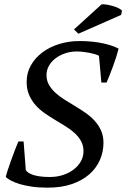

<svg xmlns="http://www.w3.org/2000/svg" viewBox="-20 -865 590 897"><path d="M100.6 -69.8Q104.5 -64.5 112.1 -58.8Q119.6 -53.2 132.8 -48.6Q146 -43.9 165.5 -41Q185.1 -38.1 212.4 -38.1Q246.1 -38.1 274.9 -47.6Q303.7 -57.1 325 -73.7Q346.2 -90.3 358.2 -112.1Q370.1 -133.8 370.1 -158.2Q370.1 -185.1 358.6 -205.8Q347.2 -226.6 328.6 -243.4Q310.1 -260.3 286.1 -275.1Q262.2 -290 237.3 -304.9Q212.4 -319.8 188.5 -336.4Q164.6 -353 146 -374Q127.4 -395 116 -421.4Q104.5 -447.8 104.5 -482.4Q104.5 -524.9 124.5 -560.1Q144.5 -595.2 178.2 -620.4Q211.9 -645.5 256.8 -659.4Q301.8 -673.3 351.6 -673.3Q382.8 -673.3 410.6 -670.4Q438.5 -667.5 461.9 -662.4Q485.4 -657.2 503.4 -650.9Q521.5 -644.5 534.2 -637.7Q530.3 -622.1 523.7 -601.3Q517.1 -580.6 509.3 -558.8Q501.5 -537.1 493.2 -516.4Q484.9 -495.6 478 -479.5H453.6L442.4 -604.5Q435.1 -608.4 423.1 -612.1Q411.1 -615.7 397.2 -618.4Q383.3 -621.1 367.9 -622.8Q352.5 -624.5 337.9 -624.5Q310.5 -624.5 285.4 -616.2Q260.3 -607.9 240.5 -593.3Q220.7 -578.6 209 -558.3Q197.3 -538.1 197.3 -514.2Q197.3 -488.8 208.7 -468.8Q220.2 -448.7 238.8 -431.6Q257.3 -414.6 281.2 -399.7Q305.2 -384.8 330.3 -369.6Q355.5 -354.5 379.4 -337.9Q403.3 -321.3 421.9 -301Q440.4 -280.8 451.9 -255.6Q463.4 -230.5 463.4 -198.2Q463.4 -155.8 446.8 -117.7Q430.2 -79.6 397.5 -50.8Q364.7 -22 315.9 -5.1Q267.1 11.7 202.6 11.7Q160.6 11.7 127.9 6.8Q95.2 2 71 -5.4Q46.9 -12.7 31 -21.5Q15.1 -30.3 6.8 -38.1Q10.7 -54.2 18.1 -76.2Q25.4 -98.1 33.7 -121.1Q42 -144 50.5 -166Q59.1 -188 65.9 -204.1H90.3ZM454.6 -844.7Q462.9 -845.7 477.3 -843.5Q491.7 -841.3 506.3 -837.2Q521 -833 533.2 -827.1Q545.4 -821.3 549.8 -814.5L545.9 -795.4L346.2 -707.5L325.7 -727.5Z"/></svg>

Font: PT Astra Serif
Style: Italic
Weight: 400
Italic angle: -16°
Designer: A.Korolkova, I. Chaeva
Foundry: ParaType Ltd
Version: Version 1.001